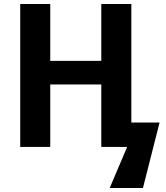

<svg xmlns="http://www.w3.org/2000/svg" viewBox="-20 -734 830 959"><path d="M636 -122V-714H486V-430H231V-714H81V0H231V-312H486V0H615L528 205H694L777 -122Z"/></svg>

Font: Noto Sans Display
Style: Bold
Weight: 700
Designer: Monotype Design Team
Foundry: Monotype Imaging Inc.
Version: Version 1.900